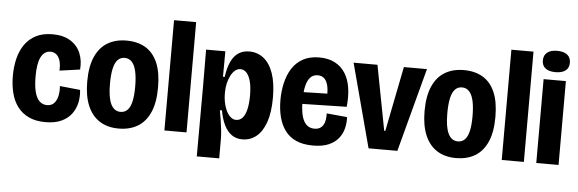

<svg xmlns="http://www.w3.org/2000/svg" viewBox="-52 -884 3620 1202"><g transform="rotate(5 1758.0 -283.5)"><path d="M252 13Q191 13 147.5 -7.5Q104 -28 76.5 -64.5Q49 -101 36.5 -150.5Q24 -200 24 -258Q24 -316 36.5 -367Q49 -418 76 -456.5Q103 -495 146 -517Q189 -539 249 -539Q318 -539 362.5 -511Q407 -483 426 -436.5Q445 -390 440 -334L312 -316Q314 -351 307 -376Q300 -401 284.5 -415Q269 -429 246 -429Q226 -429 211 -418.5Q196 -408 186 -388Q176 -368 171 -338Q166 -308 166 -268Q166 -210 175.5 -171.5Q185 -133 204.5 -113.5Q224 -94 253 -94Q282 -94 298.5 -113Q315 -132 320.5 -161.5Q326 -191 323 -220L451 -207Q456 -165 447.5 -126Q439 -87 415.5 -55.5Q392 -24 351.5 -5.5Q311 13 252 13Z M712 13Q642 13 592.5 -18.5Q543 -50 517 -111.5Q491 -173 491 -263Q491 -358 518.5 -419.5Q546 -481 596 -510.5Q646 -540 714 -540Q785 -540 834.5 -510Q884 -480 910 -419.5Q936 -359 936 -265Q936 -169 908.5 -107.5Q881 -46 831 -16.5Q781 13 712 13ZM715 -92Q741 -92 758.5 -109.5Q776 -127 784.5 -164Q793 -201 793 -256Q793 -316 784 -354.5Q775 -393 757 -412Q739 -431 712 -431Q686 -431 668.5 -413Q651 -395 642.5 -357Q634 -319 634 -260Q634 -175 654.5 -133.5Q675 -92 715 -92Z M999 0V-693H1138V0Z M1215 144 1216 -285 1215 -527H1336L1335 -367H1346Q1354 -426 1372 -464Q1390 -502 1418.5 -520.5Q1447 -539 1486 -539Q1537 -539 1576 -508.5Q1615 -478 1636.5 -417Q1658 -356 1658 -264Q1658 -171 1636.5 -109.5Q1615 -48 1577 -17.5Q1539 13 1490 13Q1451 13 1423 -6.5Q1395 -26 1376 -63.5Q1357 -101 1347 -157L1334 -156Q1340 -124 1345 -92Q1350 -60 1353 -30.5Q1356 -1 1356 23V144ZM1440 -105Q1464 -105 1480.5 -123.5Q1497 -142 1505.5 -178Q1514 -214 1514 -265Q1514 -316 1505 -351.5Q1496 -387 1479.5 -405.5Q1463 -424 1440 -424Q1421 -424 1405.5 -410.5Q1390 -397 1379 -375Q1368 -353 1362 -327Q1356 -301 1356 -274V-259Q1356 -237 1360 -215Q1364 -193 1371 -173Q1378 -153 1388.5 -137.5Q1399 -122 1412 -113.5Q1425 -105 1440 -105Z M1933 13Q1871 13 1827.5 -6.5Q1784 -26 1757.5 -62Q1731 -98 1718.5 -146.5Q1706 -195 1706 -253Q1706 -310 1718 -361.5Q1730 -413 1755.5 -453Q1781 -493 1823 -516.5Q1865 -540 1926 -540Q1983 -540 2024 -518.5Q2065 -497 2089.5 -458Q2114 -419 2122 -365.5Q2130 -312 2123 -247L1800 -240V-314L2016 -319L1993 -275Q1998 -327 1991.5 -361Q1985 -395 1968.5 -411.5Q1952 -428 1926 -428Q1897 -428 1879 -408.5Q1861 -389 1852.5 -352.5Q1844 -316 1844 -264Q1844 -175 1866.5 -134Q1889 -93 1933 -93Q1954 -93 1967.5 -101Q1981 -109 1989 -122.5Q1997 -136 2000 -155Q2003 -174 2002 -195L2131 -183Q2133 -147 2124.5 -112.5Q2116 -78 2093.5 -49.5Q2071 -21 2032 -4Q1993 13 1933 13Z M2282 0 2142 -526H2292L2370 -118H2377L2458 -526H2603L2463 0Z M2832 13Q2762 13 2712.5 -18.5Q2663 -50 2637 -111.5Q2611 -173 2611 -263Q2611 -358 2638.5 -419.5Q2666 -481 2716 -510.5Q2766 -540 2834 -540Q2905 -540 2954.5 -510Q3004 -480 3030 -419.5Q3056 -359 3056 -265Q3056 -169 3028.5 -107.5Q3001 -46 2951 -16.5Q2901 13 2832 13ZM2835 -92Q2861 -92 2878.5 -109.5Q2896 -127 2904.5 -164Q2913 -201 2913 -256Q2913 -316 2904 -354.5Q2895 -393 2877 -412Q2859 -431 2832 -431Q2806 -431 2788.5 -413Q2771 -395 2762.5 -357Q2754 -319 2754 -260Q2754 -175 2774.5 -133.5Q2795 -92 2835 -92Z M3119 0V-693H3258V0Z M3336 0V-527H3476V0ZM3406 -577Q3365 -577 3343 -594Q3321 -611 3321 -643Q3321 -676 3343 -693.5Q3365 -711 3406 -711Q3447 -711 3469 -693.5Q3491 -676 3491 -643Q3491 -611 3469 -594Q3447 -577 3406 -577Z"/></g></svg>

Font: Bricolage Grotesque 72pt SemiCondensed
Style: Bold
Weight: 700
Width: 4
Designer: Mathieu Triay
Foundry: Atelier Triay
Version: Version 1.001;gftools[0.9.33.dev8+g029e19f]